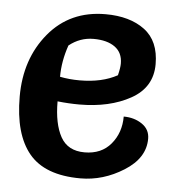

<svg xmlns="http://www.w3.org/2000/svg" viewBox="-44 -560 574 614"><g transform="rotate(5 243.0 -253.0)"><path d="M142 -227Q142 -155 165 -113.5Q188 -72 242 -72Q296 -72 326.5 -108.5Q357 -145 357 -197Q391 -197 416 -180Q441 -163 441 -133Q441 -71 375 -29.5Q309 12 236 12Q122 12 71 -49.5Q20 -111 20 -232Q20 -353 88.5 -435.5Q157 -518 271 -518Q349 -518 396.5 -482.5Q444 -447 444 -372.5Q444 -298 376.5 -260.5Q309 -223 212 -223Q178 -223 142 -227ZM143 -306Q173 -300 206 -300Q278 -300 327 -327Q333 -351 333 -365Q333 -400 308 -418Q283 -436 239.5 -436Q196 -436 161 -408Q143 -356 143 -306Z"/></g></svg>

Font: Salsa
Style: Regular
Weight: 400
Designer: John Vargas Beltrn
Foundry: John Vargas Beltran
Version: Version 1.002